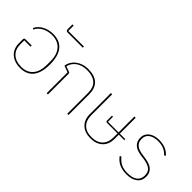

<svg xmlns="http://www.w3.org/2000/svg" viewBox="28 -1517 2259 2259"><g transform="rotate(45 1158.0 -387.5)"><path d="M292 12Q244 12 204.5 -1.5Q165 -15 136.5 -40.5Q108 -66 92.5 -103Q77 -140 77 -187V-248Q77 -259 81.5 -265.5Q86 -272 97 -272H203V-253H98V-189Q98 -102 150.5 -54.5Q203 -7 292 -7Q386 -7 438 -67Q490 -127 490 -237V-299Q490 -408 436.5 -468.5Q383 -529 286 -529Q253 -529 222 -522Q191 -515 164.5 -501Q138 -487 117 -466.5Q96 -446 84 -419L67 -427Q79 -454 100 -476Q121 -498 149.5 -514Q178 -530 213 -539Q248 -548 287 -548Q398 -548 455.5 -477.5Q513 -407 513 -267Q513 -128 457 -58Q401 12 292 12Z M395 -679Q366 -679 366 -708V-787H386V-698H646V-679Z M724 -347 643 -377Q648 -414 667 -445.5Q686 -477 715.5 -499.5Q745 -522 784 -535Q823 -548 869 -548Q977 -548 1032 -496.5Q1087 -445 1087 -345V0H1066V-345Q1066 -440 1014.5 -484.5Q963 -529 869 -529Q825 -529 790 -518Q755 -507 729 -487.5Q703 -468 686.5 -442.5Q670 -417 664 -388L733 -363Q745 -359 745 -345V0H724Z M1462 12Q1367 12 1312 -40.5Q1257 -93 1257 -184V-536H1278V-188Q1278 -102 1326 -54.5Q1374 -7 1462 -7Q1550 -7 1599 -54.5Q1648 -102 1648 -188V-255H1478Q1464 -255 1459 -259.5Q1454 -264 1454 -275V-356H1472V-272H1648V-536H1669V-272H1760V-255H1669V-184Q1669 -93 1613.5 -40.5Q1558 12 1462 12Z M2062 12Q1997 12 1945.5 -9.5Q1894 -31 1854 -84L1872 -96Q1909 -50 1952 -28.5Q1995 -7 2062 -7Q2142 -7 2184 -39.5Q2226 -72 2226 -131Q2226 -192 2189.5 -220.5Q2153 -249 2082 -259L2032 -266Q2002 -270 1973.5 -278.5Q1945 -287 1922.5 -303.5Q1900 -320 1886.5 -346Q1873 -372 1873 -411Q1873 -445 1887 -470.5Q1901 -496 1925 -513.5Q1949 -531 1981.5 -539.5Q2014 -548 2051 -548Q2086 -548 2114 -542Q2142 -536 2164.5 -525.5Q2187 -515 2204.5 -501.5Q2222 -488 2236 -473L2220 -459Q2206 -473 2190.5 -485.5Q2175 -498 2155 -508Q2135 -518 2109.5 -523.5Q2084 -529 2051 -529Q1981 -529 1937.5 -499Q1894 -469 1894 -412Q1894 -380 1904 -358.5Q1914 -337 1933 -322Q1952 -307 1978 -298.5Q2004 -290 2037 -286L2086 -279Q2117 -274 2146.5 -265Q2176 -256 2198 -239.5Q2220 -223 2233.5 -197Q2247 -171 2247 -132Q2247 -63 2197 -25.5Q2147 12 2062 12Z"/></g></svg>

Font: IBM Plex Sans Thai Thin
Style: Regular
Weight: 100
Designer: Mike Abbink, Paul van der Laan, Pieter van Rosmalen, Ben Mitchell, Mark Frömberg
Foundry: Bold Monday
Version: Version 1.1